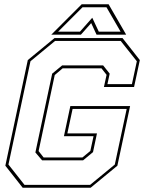

<svg xmlns="http://www.w3.org/2000/svg" viewBox="-20 -878 679 898"><path d="M86 0 5 -103 110 -597 235 -700H553L634 -597L607 -471H466L478.5 -528L454.5 -558.5H273L236 -527L160.5 -171.5L184 -141.5H365.5L402.5 -172L417.5 -241H279L309 -382H588.5L529 -103L404 0ZM94.5 -13.5H401.5L517 -108.5L572.5 -368.5H319.5L295 -254H433.5L415 -166.5L368.5 -128H177L145.5 -165L224 -533.5L270.5 -572H462.5L493 -533.5L482.5 -484.5H597L620 -591.5L544.5 -686.5H237.5L122.5 -591.5L19.5 -108.5ZM362 -858H488L570 -716H431.5L406.5 -770L358.5 -716H220ZM366 -844 252 -730H354L411.5 -795L442 -730H544L478 -844Z"/></svg>

Font: Tourney Thin Thin
Style: Italic
Weight: 250
Italic angle: -12°
Version: Version 1.015